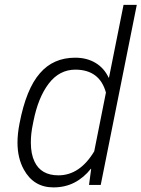

<svg xmlns="http://www.w3.org/2000/svg" viewBox="-20 -782 598 812"><path d="M206 10.5Q122 10.5 80.5 -65.5Q54 -114 54 -179Q54 -216 62.5 -259.5Q90.5 -406 149 -472.5Q205.5 -538 298 -538Q347.5 -538 384 -516Q420.5 -494 439.5 -453.5L441 -454L502.5 -761.5H558.5L406 0H356.5L365.5 -67.5L364.5 -68.5Q334.5 -30.5 295 -10Q255.5 10.5 206 10.5ZM227 -40.5Q317.5 -40.5 378.5 -142L428 -390.5Q401.5 -487 299 -487.5Q231.5 -487.5 186.5 -429Q141.5 -370.5 121.5 -269.5L119.5 -259.5Q110 -215 110.5 -178.5Q110.5 -131 126 -98.5Q153.5 -40.5 227 -40.5Z"/></svg>

Font: Roberto Sans Light
Style: Italic
Weight: 300
Italic angle: -11°
Designer: Google
Version: Version 1.00;June 11, 2020;FontCreator 12.0.0.2522 64-bit; t